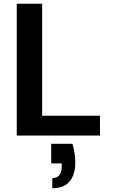

<svg xmlns="http://www.w3.org/2000/svg" viewBox="-20 -720 598 1020"><path d="M69 0V-700H204V-105H511V0ZM258 280V226Q308 226 308 163V148H252V44H365Q373 71 376.5 96.5Q380 122 380 144Q380 208 349.5 244Q319 280 258 280Z"/></svg>

Font: DM Sans
Style: Bold
Weight: 700
Designer: Colophon Foundry, Jonny Pinhorn
Foundry: Colophon Foundry
Version: Version 4.004; ttfautohint (v1.8.4.7-5d5b)